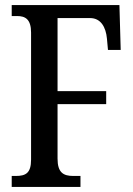

<svg xmlns="http://www.w3.org/2000/svg" viewBox="-20 -734 524 754"><path d="M26 0H296V-43H268C229 -43 206 -56 206 -111V-325H397V-376H206V-663H334C376 -663 396 -627 400 -582L404 -538H454L449 -714H26V-671H47C79 -671 102 -659 102 -606V-107C102 -54 81 -43 42 -43H26Z"/></svg>

Font: Noto Serif Ethiopic ExtraCondensed Medium
Style: Regular
Weight: 500
Width: 2
Designer: Monotype Design Team
Foundry: Monotype Imaging Inc.
Version: Version 2.102